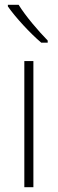

<svg xmlns="http://www.w3.org/2000/svg" viewBox="-20 -785 242 805"><path d="M58 -765H13V-758C45 -712 106 -646 153 -606H180V-615C140 -656 87 -718 58 -765ZM120 0V-529H82V0Z"/></svg>

Font: Noto Sans Malayalam SemiCondensed ExtraLight
Style: Regular
Weight: 200
Width: 4
Designer: Jelle Bosma - Monotype Design Team
Foundry: Monotype Imaging Inc.
Version: Version 2.104